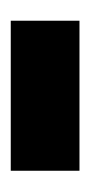

<svg xmlns="http://www.w3.org/2000/svg" viewBox="77 -458 171 366"><g transform="rotate(90 163.0 -275.5)"><path d="M20 -210V-341H306V-210Z"/></g></svg>

Font: Cal Sans
Style: Regular
Weight: 400
Designer: Designer Mark Davis DBA MarkFonts
Foundry: Designer Mark Davis DBA MarkFonts
Version: Version 1.000